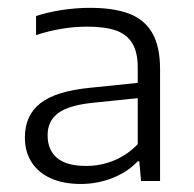

<svg xmlns="http://www.w3.org/2000/svg" viewBox="-20 -767 494 490"><path d="M388.5 -590.5V-305H340L335.5 -355.5H331.5Q306.5 -328.5 267.8 -313Q229 -297.5 186 -297.5Q141.5 -297.5 109.5 -312Q77.5 -326.5 60.5 -353.2Q43.5 -380 43.5 -416Q43.5 -472.5 83 -503.5Q122.5 -534.5 210 -543L331.5 -555.5V-594.5Q331.5 -634.5 317.2 -657.2Q303 -680 275 -689.5Q247 -699 202.5 -699Q138.5 -699 72 -677.5V-726Q102 -736 138.2 -741.5Q174.5 -747 209.5 -747Q270 -747 309.2 -732.2Q348.5 -717.5 368.5 -683Q388.5 -648.5 388.5 -590.5ZM331.5 -399V-516.5L215 -504.5Q154.5 -498 128 -478Q101.5 -458 101.5 -422Q101.5 -384 125.8 -363.8Q150 -343.5 200 -343.5Q237 -343.5 271 -357.5Q305 -371.5 331.5 -399Z"/></svg>

Font: Encode Sans Semi Expanded Light
Style: Regular
Weight: 300
Width: 6
Designer: Multiple Designers
Foundry: Impallari Type
Version: Version 2.000